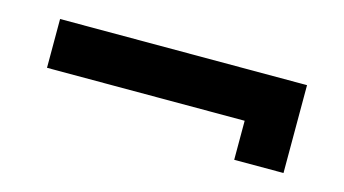

<svg xmlns="http://www.w3.org/2000/svg" viewBox="-37 -480 681 380"><g transform="rotate(15 303.0 -290.0)"><path d="M455 -200V-280H50V-380H556V-200Z"/></g></svg>

Font: Rowdies Light
Style: Regular
Weight: 300
Designer: Jaikishan Patel
Version: Version 1.000; ttfautohint (v1.8.3)